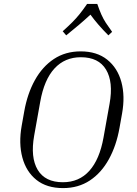

<svg xmlns="http://www.w3.org/2000/svg" viewBox="-20 -953 702 983"><path d="M605 -372 592 -299Q576 -208 537.5 -138Q499 -68 440 -29Q381 10 303 10Q219 10 166.5 -32Q114 -74 94.5 -146.5Q75 -219 91 -309L104 -382Q120 -473 158.5 -542.5Q197 -612 256 -651Q315 -690 393 -690Q476 -690 529 -647.5Q582 -605 601.5 -533Q621 -461 605 -372ZM541 -422Q561 -533 523 -596.5Q485 -660 394 -660Q312 -660 259 -602.5Q206 -545 186 -432L155 -259Q135 -147 173 -83.5Q211 -20 302 -20Q385 -20 437.5 -78.5Q490 -137 510 -249ZM554 -790 535 -772Q507 -800 484.5 -826Q462 -852 443 -878Q415 -852 385 -826.5Q355 -801 319 -772L301 -793Q330 -819 349.5 -838.5Q369 -858 386.5 -879.5Q404 -901 426 -933H478Q489 -901 499 -878.5Q509 -856 522 -836Q535 -816 554 -790Z"/></svg>

Font: Inria Serif Light
Style: Italic
Weight: 300
Italic angle: -10°
Designer: Black Foundry Team
Foundry: Black Foundry
Version: Version 1.000; ttfautohint (v1.8.3)